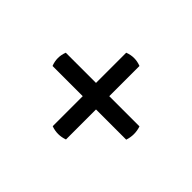

<svg xmlns="http://www.w3.org/2000/svg" viewBox="-94 -715 737 737"><g transform="rotate(-45 274.5 -346.5)"><path d="M75 -382H474Q488 -346 474 -310H75Q62 -346 75 -382ZM310 -546V-146Q274 -134 238 -146V-546Q274 -560 310 -546Z"/></g></svg>

Font: Arima Thin
Style: Bold
Weight: 700
Version: Version 1.100